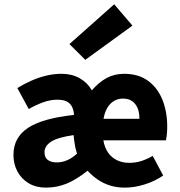

<svg xmlns="http://www.w3.org/2000/svg" viewBox="-20 -846 821 878"><path d="M189.8 12Q144.5 12 111.2 -8Q78 -27.9 59.7 -61.8Q41.5 -95.7 41.5 -137.6Q41.5 -216.9 107.7 -261Q173.9 -305 318.6 -320.5Q317 -342 309.3 -357.7Q301.6 -373.4 285.6 -381.7Q269.6 -390.1 241.8 -390.1Q211.7 -390.1 179.7 -379Q147.7 -368 111.4 -347.4L59.3 -443.4Q90.8 -462.6 124.2 -477.4Q157.6 -492.2 192.1 -500.3Q226.7 -508.5 261.8 -508.5Q308.4 -508.5 344.1 -488.4Q379.8 -468.3 400.2 -433Q431.5 -469.4 467.2 -489Q502.9 -508.5 547.5 -508.5Q613.3 -508.5 657.2 -476.3Q701.1 -444.1 722.9 -389.4Q744.7 -334.8 744.7 -266.9Q744.7 -247.5 742.9 -230.5Q741.1 -213.4 739.1 -204.4H452.6Q458.6 -169.8 475.1 -147Q491.6 -124.1 516.3 -112.7Q540.9 -101.3 570.9 -101.3Q599.5 -101.3 625.5 -109.4Q651.4 -117.6 678.4 -133L726.2 -43.4Q688 -17.1 641.5 -2.6Q595 12 550.8 12Q514.5 12 483.6 2.4Q452.6 -7.2 427.1 -24.8Q401.5 -42.4 380.4 -65.3Q327.7 -23.4 283.3 -5.7Q238.9 12 189.8 12ZM239.6 -103.3Q264.7 -103.3 288.6 -114Q312.5 -124.7 332.3 -143.8Q327 -159.2 323.8 -175Q320.6 -190.9 318.6 -207.8L316.6 -228.2Q243.8 -217.8 213.7 -198.1Q183.5 -178.4 183.5 -149.8Q183.5 -125.8 198.6 -114.5Q213.7 -103.3 239.6 -103.3ZM453.4 -302.7H617.6Q617.6 -346.1 598 -370.6Q578.4 -395.2 542.4 -395.2Q519.4 -395.2 500.9 -384.1Q482.4 -373 470.4 -352.4Q458.4 -331.7 453.4 -302.7ZM370 -572.4 297.6 -644.4 502.2 -826.4 585.6 -728.9Z"/></svg>

Font: Source Sans Variable
Style: Regular
Weight: 200
Designer: Paul D. Hunt
Foundry: Adobe Systems Incorporated
Version: Version 3.006;hotconv 1.0.111;makeotfexe 2.5.65597